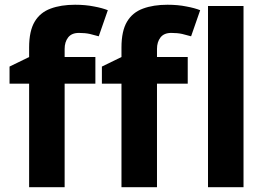

<svg xmlns="http://www.w3.org/2000/svg" viewBox="-20 -785 1119 805"><path d="M379.9 -434.1H251V0H102.1V-434.1H20V-505.9L102.1 -545.9V-585.9Q102.1 -655.3 125.5 -694.3Q148.4 -732.9 192.4 -749Q235.4 -765.1 294.9 -765.1Q338.9 -765.1 374.5 -757.8Q408.7 -751.5 432.1 -742.2L394 -632.8Q390.6 -633.8 356.9 -642.6Q336.9 -647 311 -647Q280.3 -647 265.6 -627.9Q251 -608.9 251 -580.1V-545.9H379.9ZM767.1 -434.1H638.2V0H489.3V-434.1H407.2V-505.9L489.3 -545.9V-585.9Q489.3 -655.3 512.7 -694.3Q535.6 -732.9 579.6 -749Q623 -765.1 682.1 -765.1Q726.1 -765.1 761.7 -757.8Q795.9 -751.5 819.3 -742.2L781.2 -632.8Q777.8 -633.8 744.1 -642.6Q724.1 -647 698.2 -647Q667.5 -647 652.8 -627.9Q638.2 -608.9 638.2 -580.1V-545.9H767.1ZM1001 0H852.1V-759.8H1001Z"/></svg>

Font: Droid Sans Thai
Style: Bold
Weight: 700
Designer: Steve Matteson
Foundry: Ascender Corporation
Version: Version 1.00